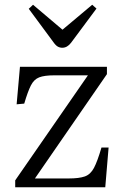

<svg xmlns="http://www.w3.org/2000/svg" viewBox="-20 -788 517 808"><path d="M44 0V-29L350 -471H208Q167 -471 145 -462.5Q123 -454 110 -428.5Q97 -403 82 -352L50 -349L64 -507H430V-476L127 -37H269Q313 -37 337 -45.5Q361 -54 375.5 -81.5Q390 -109 407 -167H437L423 0ZM242 -587Q232 -587 223 -592Q214 -597 203 -613L101 -751L119 -768L243 -663L368 -768L386 -752L279 -608Q263 -587 242 -587Z"/></svg>

Font: Literata 36pt Light
Style: Regular
Weight: 300
Designer: Latin by Veronika Burian and Jose Scaglione. Greek by Irene Vlachou. Cyrillic by Vera Evstafieva.
Foundry: TypeTogether
Version: Version 3.002